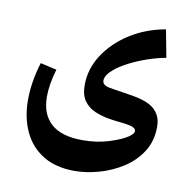

<svg xmlns="http://www.w3.org/2000/svg" viewBox="-71 -471 745 743"><g transform="rotate(10 301.5 -99.5)"><path d="M268.6 200.7Q194.3 200.7 144.3 169.7Q94.2 138.7 69.1 84.5Q43.9 30.3 43.9 -38.6Q43.9 -72.8 49.8 -110.6Q55.7 -148.4 67.9 -187.5L131.8 -172.9Q113.8 -112.3 113.8 -64.5Q113.8 4.4 154.5 41.3Q195.3 78.1 278.3 78.1Q334.5 78.1 380.4 63.7Q426.3 49.3 450.2 34.2Q472.7 19.5 472.7 8.8Q472.7 -5.9 442.4 -11.2Q426.8 -14.2 405.8 -16.1Q384.8 -18.1 362.8 -22Q335 -26.9 309.1 -37.8Q283.2 -48.8 266.6 -71.5Q250 -94.2 250 -133.8Q250 -196.3 285.6 -252Q321.3 -307.6 383.1 -347.2Q444.8 -386.7 522.5 -400.4L543 -292Q509.3 -286.1 472.9 -273.7Q436.5 -261.2 403.8 -244.9Q371.1 -228.5 349.1 -210.4Q318.4 -185.1 318.4 -163.6Q318.4 -145.5 345.2 -140.1Q358.9 -137.7 370.1 -136Q381.3 -134.3 397.7 -131.8Q414.1 -129.4 442.4 -124.5Q461.9 -121.1 479.5 -115.7Q497.1 -110.4 511.2 -102.1Q531.2 -90.3 542.7 -71Q554.2 -51.8 554.2 -22.5Q554.2 33.7 527.1 75.7Q500 117.7 456.8 145.3Q413.6 172.9 363.8 186.8Q314 200.7 268.6 200.7Z"/></g></svg>

Font: Markazi Text
Style: Bold
Weight: 700
Designer: Borna Izadpanah (Arabic designer), Fiona Ross (Arabic design director) and Florian Runge (Latin designer)
Foundry: Borna Izadpanah and Florian Runge
Version: Version 1.001; ttfautohint (v1.8.3)